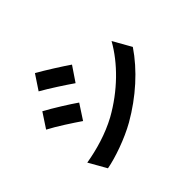

<svg xmlns="http://www.w3.org/2000/svg" viewBox="-180 -1051 1359 1359"><g transform="rotate(-45 500.0 -371.0)"><path d="M309 -792 236 -682C302 -645 406 -577 462 -538L537 -649C485 -685 375 -755 309 -792ZM123 -82 198 50C287 34 430 -16 532 -74C696 -168 837 -295 930 -433L853 -569C773 -426 634 -289 464 -194C355 -135 235 -101 123 -82ZM155 -564 82 -453C150 -418 253 -350 310 -311L383 -423C332 -459 222 -528 155 -564Z"/></g></svg>

Font: Source Han Sans SC Bold
Style: Regular
Weight: 700
Designer: Ryoko NISHIZUKA (kana & ideographs); Paul D. Hunt (Latin, Greek & Cyrillic); Wenlong ZHANG (bopomofo); Sandoll Communica
Foundry: Adobe Systems Incorporated
Version: Version 1.001;PS 1.001;hotconv 1.0.78;makeotf.lib2.5.61930